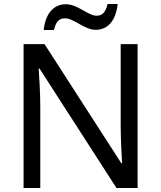

<svg xmlns="http://www.w3.org/2000/svg" viewBox="-20 -933 800 953"><path d="M197 -784H248C257 -823 271 -842 303 -842C347 -842 399 -785 455 -785C518 -785 556 -835 564 -913H514C504 -874 490 -855 459 -855C417 -855 366 -912 307 -912C244 -912 205 -863 197 -784ZM663 0V-714H579V-311C579 -246 584 -155 586 -123H582L201 -714H97V0H180V-399C180 -472 175 -546 172 -593H176L558 0Z"/></svg>

Font: Noto Sans Cypriot
Style: Regular
Weight: 400
Designer: Monotype Design Team
Foundry: Monotype Imaging Inc.
Version: Version 2.002